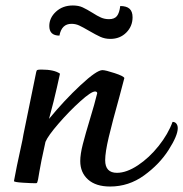

<svg xmlns="http://www.w3.org/2000/svg" viewBox="-20 -669 669 701"><path d="M629 -201Q629 -174 595.5 -121.5Q562 -69 506 -28.5Q450 12 382 12Q330 12 301.5 -13.5Q273 -39 273 -81Q273 -106 282.5 -143Q292 -180 309 -236Q325 -288 335 -329Q334 -335 327 -335Q313 -335 273 -299Q233 -263 194 -218Q155 -173 146 -151Q128 -70 124 -43.5Q120 -17 119 -14Q118 -11 117 -6.5Q116 -2 114.5 -1Q113 0 110 0Q95 0 63 -2Q31 -4 31 -8Q37 -44 62 -158Q67 -186 67 -185L112 -405Q113 -412 116.5 -413.5Q120 -415 131 -415Q178 -415 199 -400Q198 -396 188 -350.5Q178 -305 159 -235Q215 -303 274 -358Q333 -413 354 -413Q365 -413 398.5 -402Q432 -391 434 -384L416 -316Q390 -223 377 -168Q364 -113 364 -84Q364 -38 407 -38Q442 -38 483.5 -65.5Q525 -93 559.5 -136.5Q594 -180 610 -224Q619 -224 624 -217.5Q629 -211 629 -201ZM306 -556Q282 -570 269 -576Q256 -582 241 -582Q205 -582 197 -539Q160 -539 160 -574Q160 -604 184.5 -626.5Q209 -649 246 -649Q267 -649 282 -642Q297 -635 318 -622Q335 -611 348.5 -605Q362 -599 378 -599Q398 -599 407 -610.5Q416 -622 419 -647Q442 -647 453 -637Q464 -627 464 -606Q464 -573 441 -550Q418 -527 383 -527Q363 -527 346.5 -534.5Q330 -542 306 -556Z"/></svg>

Font: Charmonman
Style: Bold
Weight: 700
Designer: Ekaluck Peanpanawate
Foundry: Cadson Demak Co.,Ltd.
Version: Version 1.000; ttfautohint (v1.6)